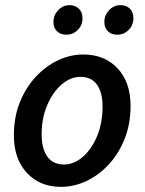

<svg xmlns="http://www.w3.org/2000/svg" viewBox="-20 -715 564 747"><path d="M217 12Q135 12 84.5 -42.5Q34 -97 34 -188Q34 -259 57 -316.5Q80 -374 119 -416Q158 -458 206 -480.5Q254 -503 304 -503Q387 -503 437.5 -449Q488 -395 488 -303Q488 -233 465 -175Q442 -117 403 -75Q364 -33 316 -10.5Q268 12 217 12ZM229 -75Q268 -75 302.5 -105Q337 -135 358 -186Q379 -237 379 -300Q379 -356 357 -386Q335 -416 293 -416Q254 -416 219.5 -386Q185 -356 163.5 -305.5Q142 -255 142 -192Q142 -137 164 -106Q186 -75 229 -75ZM238 -580Q216 -580 202 -593Q188 -606 188 -630Q188 -656 206.5 -675.5Q225 -695 251 -695Q272 -695 286.5 -681.5Q301 -668 301 -644Q301 -617 282.5 -598.5Q264 -580 238 -580ZM436 -580Q414 -580 400 -593Q386 -606 386 -630Q386 -656 404.5 -675.5Q423 -695 449 -695Q471 -695 485 -681.5Q499 -668 499 -644Q499 -617 480.5 -598.5Q462 -580 436 -580Z"/></svg>

Font: Source Sans Pro SemiBold
Style: Italic
Weight: 600
Italic angle: -11°
Designer: Paul D. Hunt
Foundry: Adobe Systems Incorporated
Version: Version 1.095;hotconv 1.0.109;makeotfexe 2.5.65596